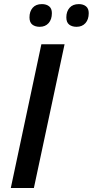

<svg xmlns="http://www.w3.org/2000/svg" viewBox="-20 -934 461 954"><path d="M33.7 0 185.5 -713.9H300.8L148.4 0ZM360.4 -800.8Q337.9 -800.8 323.7 -811.8Q309.6 -822.8 309.6 -847.7Q309.6 -877 325.7 -895.3Q341.8 -913.6 371.6 -913.6Q393.6 -913.6 407.2 -902.6Q420.9 -891.6 420.9 -868.7Q420.9 -837.4 404.5 -819.1Q388.2 -800.8 360.4 -800.8ZM177.2 -800.8Q154.8 -800.8 140.6 -811.8Q126.5 -822.8 126.5 -847.7Q126.5 -877 142.3 -895.3Q158.2 -913.6 188 -913.6Q210.4 -913.6 224.1 -902.6Q237.8 -891.6 237.8 -868.7Q237.8 -837.4 221.4 -819.1Q205.1 -800.8 177.2 -800.8Z"/></svg>

Font: Open Sans SemiBold
Style: Italic
Weight: 600
Italic angle: -12°
Designer: Monotype Design Team
Foundry: Monotype Imaging Inc.
Version: Version 3.003; ttfautohint (v1.8.4)